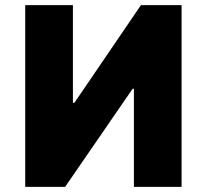

<svg xmlns="http://www.w3.org/2000/svg" viewBox="-20 -727 805 747"><path d="M263.7 -707V-327.1H269.5L528.3 -707H686.5V0H501V-381.8H496.1L233.4 0H78.1V-707Z"/></svg>

Font: Pretendard Std Black
Style: Regular
Weight: 900
Designer: Base glyphs from Inter by Rasmus Andersson; Hangeul glyphs from Noto Sans CJK(Source Han Sans) by Jang Soo-young and Kan
Foundry: Kil Hyung-jin
Version: Version 1.309